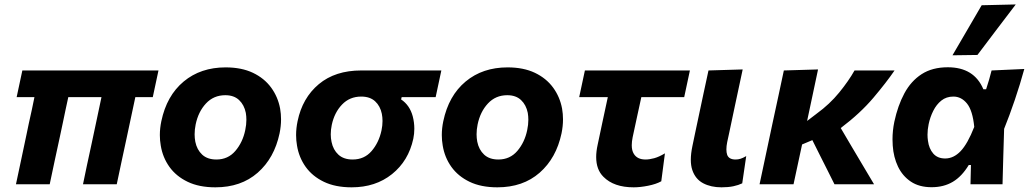

<svg xmlns="http://www.w3.org/2000/svg" viewBox="-20 -808 4512 842"><path d="M50 0Q61 -52 72 -103.5Q83 -154.5 96 -217L106 -265L120 -328.5Q126 -357 131 -382H53L78 -499H675L650 -382H573.5L534.5 -199Q524 -151.5 513.5 -101.5Q503 -51.5 492 0H344Q351 -34.5 361 -81.8Q371 -129 382 -179Q392 -226 402.5 -275.5Q412.5 -324.5 425 -382H279.5Q274 -356 268 -329Q262 -301.5 256.5 -274L242.5 -208Q230.5 -153.5 219.8 -103Q209 -52.5 198 0Z M924.5 13.5Q853 13.5 802.8 -10.8Q752.5 -35 723 -76.2Q693.5 -117.5 685 -169.5Q681 -192 681 -215.5Q681 -245.5 687.5 -276.5Q711 -388.5 785.5 -450.5Q860 -512.5 969.5 -512.5Q1039 -512.5 1089 -488.8Q1139 -465 1169 -424Q1199 -383 1208.5 -331.5Q1212.5 -308.5 1212.5 -284.5Q1212.5 -254.5 1206 -223Q1183 -114.5 1110 -50.5Q1037 13.5 924.5 13.5ZM929 -108.5Q980 -108.5 1012.2 -146.2Q1044.5 -184 1055.5 -237.5Q1060.5 -261 1060.5 -282.5Q1060.5 -298.5 1058 -313Q1051 -348 1028.5 -369.2Q1006 -390.5 968 -390.5Q917 -390.5 883.2 -354.2Q849.5 -318 838 -262Q833.5 -240 833.5 -219Q833.5 -202.5 836.5 -186.5Q843.5 -151.5 866.5 -130Q889.5 -108.5 929 -108.5Z M1522 13.5Q1450.5 13.5 1400.2 -10.8Q1350 -35 1320.5 -76.2Q1291 -117.5 1282.5 -169.5Q1278.5 -192 1278.5 -215.5Q1278.5 -245.5 1285 -276.5Q1306 -378.5 1378 -438.8Q1450 -499 1564 -499H1915.5L1890.5 -382H1741.5L1739 -372Q1777 -346.5 1790 -298Q1797 -271 1797 -243.5Q1797 -221.5 1792.5 -199.5Q1771.5 -102.5 1699.2 -44.5Q1627 13.5 1522 13.5ZM1526.5 -108.5Q1577.5 -108.5 1609.5 -145.5Q1641.5 -182.5 1653 -236Q1657.5 -257.5 1657.5 -277.5Q1657.5 -293.5 1654.5 -309Q1647.5 -343 1625 -363.8Q1602.5 -384.5 1564 -384.5Q1513.5 -384.5 1480 -349.5Q1446.5 -314.5 1435 -260.5Q1430.5 -239 1430.5 -219Q1430.5 -201.5 1434 -185.5Q1441 -151 1464 -129.8Q1487 -108.5 1526.5 -108.5Z M2161 13.5Q2089.5 13.5 2039.2 -10.8Q1989 -35 1959.5 -76.2Q1930 -117.5 1921.5 -169.5Q1917.5 -192 1917.5 -215.5Q1917.5 -245.5 1924 -276.5Q1947.5 -388.5 2022 -450.5Q2096.5 -512.5 2206 -512.5Q2275.5 -512.5 2325.5 -488.8Q2375.5 -465 2405.5 -424Q2435.5 -383 2445 -331.5Q2449 -308.5 2449 -284.5Q2449 -254.5 2442.5 -223Q2419.5 -114.5 2346.5 -50.5Q2273.5 13.5 2161 13.5ZM2165.5 -108.5Q2216.5 -108.5 2248.8 -146.2Q2281 -184 2292 -237.5Q2297 -261 2297 -282.5Q2297 -298.5 2294.5 -313Q2287.5 -348 2265 -369.2Q2242.5 -390.5 2204.5 -390.5Q2153.5 -390.5 2119.8 -354.2Q2086 -318 2074.5 -262Q2070 -240 2070 -219Q2070 -202.5 2073 -186.5Q2080 -151.5 2103 -130Q2126 -108.5 2165.5 -108.5Z M2759 13.5Q2672 13.5 2626.5 -32.5Q2594.5 -64 2594.5 -119.5Q2594.5 -144 2601 -173.5Q2611.5 -223.5 2621.8 -271.8Q2632 -320 2645.5 -382H2520L2545 -499H3005.5L2980.5 -382H2792.5Q2783 -338.5 2773.5 -294.8Q2764 -251 2754.5 -206.5Q2750.5 -187 2750.5 -171Q2750.5 -148 2759.5 -133.5Q2774.5 -108.5 2811 -108.5Q2828 -108.5 2849 -114.2Q2870 -120 2896 -135.5L2880 -13Q2857.5 -0.5 2822.5 6.5Q2787.5 13.5 2759 13.5Z M3144 13.5Q3097.5 13.5 3063.5 -4.5Q3029.5 -22.5 3016 -62.5Q3009.5 -82 3009.5 -107.5Q3009.5 -134 3016.5 -167.5Q3023.5 -201.5 3028.5 -225Q3033.5 -248 3039 -274.5Q3053.5 -343.5 3064.5 -394.8Q3075.5 -446 3087 -499L3237 -503.5Q3218.5 -417.5 3203 -344.5Q3187.5 -271.5 3177 -221.5L3169 -184.5Q3165.5 -167 3165.5 -153Q3165.5 -139 3169 -129Q3176.5 -108.5 3206 -108.5Q3217 -108.5 3227.5 -111.8Q3238 -115 3252.5 -123.5L3235 -4Q3218.5 4 3196 8.8Q3173.5 13.5 3144 13.5Z M3311 0Q3322 -53 3333 -103.5Q3344 -154 3357 -216.5L3367.5 -266Q3383 -338 3394.5 -391Q3406 -443.5 3417.5 -499L3567.5 -503.5Q3554 -438.5 3541.5 -381Q3529 -323.5 3519.5 -277.5L3562 -310Q3618.5 -351 3660.2 -402.2Q3702 -453.5 3727.5 -499H3903Q3867.5 -447 3810.2 -379.2Q3753 -311.5 3667 -246.5L3713.5 -167.5Q3736 -129.5 3762 -85.8Q3788 -42 3813 0H3639.5L3610 -59Q3595.5 -88 3580 -118.5L3542.5 -193.5L3497.5 -174.5Q3487.5 -129.5 3478.8 -87.5Q3470 -45.5 3460 0Z M4065.5 13Q4011 13 3974.5 -11.5Q3938 -36 3918.2 -77.2Q3898.5 -118.5 3895 -169.5Q3894 -183 3894 -197Q3894 -235 3902 -274Q3917 -344.5 3946 -398.5Q3975 -452.5 4021.8 -482.8Q4068.5 -513 4136.5 -513Q4252 -513 4292.5 -416.5H4304.5Q4312 -439 4317.8 -459.2Q4323.5 -479.5 4328.5 -499L4472 -505.5Q4454 -439.5 4430.5 -370.2Q4407 -301 4383.5 -243Q4381.5 -182 4379.8 -121.2Q4378 -60.5 4376.5 0H4236Q4236.5 -21.5 4237 -42.8Q4237.5 -64 4238 -84.5H4228.5Q4198 -34 4158.2 -10.5Q4118.5 13 4065.5 13ZM4125 -113Q4162 -113 4192.8 -145.2Q4223.5 -177.5 4252.5 -251.5Q4245.5 -323 4220.8 -353.8Q4196 -384.5 4161 -384.5Q4130 -384.5 4108.2 -367Q4086.5 -349.5 4072.8 -322Q4059 -294.5 4052.5 -263.5Q4047.5 -239.5 4047.5 -217.5Q4047.5 -203.5 4049.5 -190.5Q4054 -156 4072.8 -134.5Q4091.5 -113 4125 -113ZM4157 -565.5Q4189.5 -621 4221.5 -676Q4253 -730.5 4285 -785L4434.5 -788.5Q4391 -731.5 4349 -676.2Q4307 -621 4266.5 -567Z"/></svg>

Font: Heraclito
Style: Bold Italic
Weight: 700
Italic angle: -12°
Designer: Kostas Bartsokas (font) & Cristiano Sobral (main changes)
Foundry: Kostas Bartsokas (font) & Cristiano Sobral (main changes)
Version: Version 1.00;July 8, 2020;FontCreator 13.0.0.2655 64-bit